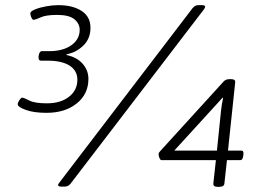

<svg xmlns="http://www.w3.org/2000/svg" viewBox="-20 -723 1005 747"><path d="M161 -284Q111 -284 80 -295.5Q49 -307 49 -317Q49 -324 55.5 -333.5Q62 -343 66 -343Q73 -343 94 -332Q115 -321 162 -321Q216 -321 248.5 -346.5Q281 -372 281 -413Q281 -448 251 -467.5Q221 -487 165 -487H139Q129 -487 130 -503L131 -509Q134 -524 143 -524H172Q225 -524 257.5 -547Q290 -570 290 -607Q290 -631 269.5 -648Q249 -665 202 -665Q159 -665 138.5 -655.5Q118 -646 110 -646Q106 -646 102 -655Q98 -664 98 -671Q98 -679 116.5 -686.5Q135 -694 160 -698.5Q185 -703 206 -703Q263 -703 297.5 -680.5Q332 -658 332 -615Q332 -572 303.5 -545Q275 -518 239 -512V-509Q280 -500 302 -474.5Q324 -449 324 -416Q324 -357 278.5 -320.5Q233 -284 161 -284ZM219 3Q206 3 206 -3Q206 -7 212 -14L729 -691Q735 -698 740 -700.5Q745 -703 753 -703H765Q778 -703 778 -697Q778 -693 773 -686L255 -9Q246 3 231 3ZM827 4Q809 4 810 -9L820 -100H608Q604 -100 600.5 -108Q597 -116 597 -124Q597 -129 606 -138L851 -407Q859 -415 873 -415H879Q897 -415 895 -402L867 -137H919Q929 -137 927 -122L926 -115Q924 -100 915 -100H863L853 -9Q852 4 832 4ZM848 -342 846 -343 658 -137H824L840 -293Q841 -303 843 -316Q845 -329 848 -342Z"/></svg>

Font: Asap Expanded Expanded Light
Style: Italic
Weight: 300
Width: 7
Italic angle: -6°
Designer: Pablo Cosgaya
Foundry: Omnibus-Type
Version: Version 3.001; ttfautohint (v1.8.4.7-5d5b)